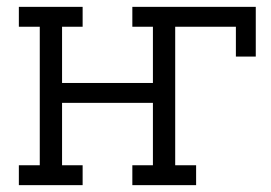

<svg xmlns="http://www.w3.org/2000/svg" viewBox="-20 -540 790 560"><path d="M35 0V-58H96V-462H35V-520H221V-462H161V-298H426V-462H366V-520H726V-375H668V-462H491V-58H552V0H366V-58H426V-240H161V-58H221V0Z"/></svg>

Font: Iosevka Etoile Light
Style: Regular
Weight: 300
Designer: Belleve Invis
Foundry: Belleve Invis
Version: Version 25.0.1; ttfautohint (v1.8.4)